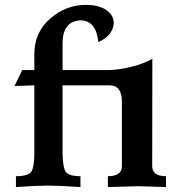

<svg xmlns="http://www.w3.org/2000/svg" viewBox="-20 -756 726 776"><path d="M650.9 0 538.6 -3.4 416 0V-43.9Q472.7 -43.9 472.7 -84V-344.7Q472.7 -411.1 422.9 -411.1H232.9V-135.7Q233.9 -84 244.1 -64Q254.4 -43.9 305.2 -43.9V0Q216.3 -5.9 171.4 -5.9Q134.3 -5.9 44.4 0V-43.9Q97.7 -43.9 108.2 -64.9Q118.7 -85.9 118.7 -134.8V-411.1L38.6 -408.2L69.8 -472.7H118.7V-537.1Q118.7 -625 182.6 -680.7Q246.6 -736.3 326.7 -736.3Q378.4 -736.3 409.2 -715.8Q439.9 -695.3 439.9 -661.1Q435.1 -611.3 377.4 -585.9Q368.7 -673.8 304.2 -673.8Q232.9 -668.9 232.9 -581.1V-472.7H422.9Q523.4 -479 595.7 -518.1Q595.2 -408.7 595.2 -84Q595.2 -43.9 650.9 -43.9Z"/></svg>

Font: Kelvinch
Style: Bold
Weight: 700
Designer: Paul James Miller
Foundry: High-Logic / Made with FontCreator
Version: Version 3.501;March 28, 2021;FontCreator 13.0.0.2683 64-bit